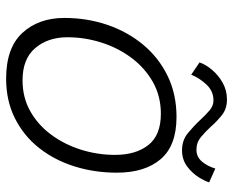

<svg xmlns="http://www.w3.org/2000/svg" viewBox="-87 -655 760 626"><g transform="rotate(90 293.0 -342.0)"><path d="M236.5 18Q136 18 87.2 -35Q38.5 -88 38.5 -172Q38.5 -246 61 -312Q83.5 -378 125.8 -428.8Q168 -479.5 227.5 -508.5Q287 -537.5 361.5 -537.5Q455 -537.5 499 -485.8Q543 -434 543 -343Q543 -270 522.5 -204.8Q502 -139.5 462.5 -89.5Q423 -39.5 366 -10.8Q309 18 236.5 18ZM242 -35.5Q298 -35.5 342.8 -60.8Q387.5 -86 419.2 -129Q451 -172 468 -226Q485 -280 485 -337Q485 -405 452.8 -445.8Q420.5 -486.5 351 -486.5Q293.5 -486.5 247.5 -460.5Q201.5 -434.5 168.8 -390.8Q136 -347 118.8 -292.8Q101.5 -238.5 101.5 -182Q101.5 -118 136.8 -76.8Q172 -35.5 242 -35.5ZM183.5 -612.5Q190 -632 207.2 -652.8Q224.5 -673.5 249.5 -687.8Q274.5 -702 304.5 -702Q334.5 -702 355 -685.8Q375.5 -669.5 393 -649.5Q409.5 -631.5 427 -617Q444.5 -602.5 468.5 -602.5Q491.5 -602.5 506.8 -620.5Q522 -638.5 529.5 -664L574.5 -644Q570.5 -630 557.5 -609.2Q544.5 -588.5 522.5 -572Q500.5 -555.5 470 -555.5Q437 -555.5 413.8 -574.8Q390.5 -594 371 -615Q355.5 -632 340.2 -645Q325 -658 307.5 -658Q277 -658 255.8 -635.2Q234.5 -612.5 223.5 -585.5Z"/></g></svg>

Font: Grandstander ExtraLight
Style: Italic
Weight: 200
Italic angle: -15°
Designer: Tyler Finck
Foundry: Etcetera Type Co
Version: Version 1.200; ttfautohint (v1.8.3)